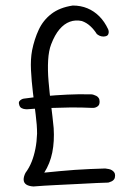

<svg xmlns="http://www.w3.org/2000/svg" viewBox="-20 -669 483 694"><path d="M101 5Q84 4 75 -2Q66 -8 65.5 -19Q65 -30 72 -44Q86 -63 94.5 -84.5Q103 -106 108 -131.5Q113 -157 114 -186Q114 -216 109 -254.5Q104 -293 99 -334.5Q94 -376 92 -415.5Q90 -455 96 -487Q104 -527 120 -561.5Q136 -596 166 -619Q196 -642 243 -649Q272 -649 296 -639Q320 -629 339 -610Q358 -591 371 -563Q371 -563 372 -560Q373 -557 373 -553Q373 -549 371 -544.5Q369 -540 362 -538Q355 -536 347.5 -537.5Q340 -539 335 -542.5Q330 -546 330 -546Q320 -562 306.5 -574.5Q293 -587 276 -593Q253 -598 232.5 -590.5Q212 -583 195 -563Q178 -543 165 -509Q156 -486 154 -451Q152 -416 155.5 -375Q159 -334 164.5 -290.5Q170 -247 174 -206Q177 -158 169 -118Q161 -78 140 -45Q169 -48 196.5 -50.5Q224 -53 251 -55Q278 -57 305 -58Q332 -59 360 -60Q360 -60 363.5 -59.5Q367 -59 373 -58Q379 -57 384 -54Q389 -51 392.5 -46.5Q396 -42 396 -35Q396 -26 392.5 -21Q389 -16 383.5 -13.5Q378 -11 374.5 -10Q371 -9 371 -9Q359 -9 330 -7.5Q301 -6 261.5 -4Q222 -2 180 0Q138 2 101 5ZM77 -274Q77 -274 70.5 -274.5Q64 -275 57.5 -278.5Q51 -282 49 -292Q47 -299 50 -303Q53 -307 57.5 -309.5Q62 -312 66 -312.5Q70 -313 70 -313Q105 -318 143.5 -321.5Q182 -325 223 -327Q264 -329 306 -328Q306 -328 309.5 -328Q313 -328 318 -326.5Q323 -325 328 -322.5Q333 -320 336.5 -315Q340 -310 340 -302Q340 -292 336 -287.5Q332 -283 326.5 -281Q321 -279 317 -279Q313 -279 313 -279Q273 -281 232.5 -280.5Q192 -280 153 -278.5Q114 -277 77 -274Z"/></svg>

Font: Sour Gummy Black ExtraLight
Style: Regular
Weight: 250
Version: Version 1.000